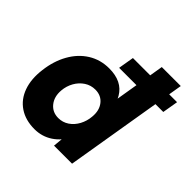

<svg xmlns="http://www.w3.org/2000/svg" viewBox="-189 -879 1049 1049"><g transform="rotate(45 336.0 -354.0)"><path d="M331.2 -643.3H672.4L656.9 -552.2H315.7ZM373.6 -93 477.6 -720H624.3L504.3 0H364.9ZM28 -247.3Q37.4 -324.8 71.2 -384.8Q104.9 -444.8 158.6 -478.4Q212.3 -512 280.2 -512Q380.6 -512 421.5 -442.3Q462.4 -372.6 446.5 -253.8Q437.1 -169.4 406.8 -109.6Q376.6 -49.7 329.9 -18.9Q283.3 12 225.5 12Q156.1 12 107.9 -20.3Q59.7 -52.6 38.8 -111.3Q17.9 -169.9 28 -247.3ZM400.3 -259.7Q405.3 -310.9 379.6 -343.6Q353.8 -376.4 308.3 -376.4Q273.9 -376.4 245.8 -358Q217.7 -339.7 200.1 -308.6Q182.6 -277.4 179.7 -241.2Q175.4 -189.9 202.3 -156.4Q229.1 -122.9 274.6 -122.9Q308.4 -122.9 336.1 -141.5Q363.7 -160.2 380.6 -191.8Q397.4 -223.4 400.3 -259.7Z"/></g></svg>

Font: Oak Sans Light Italic
Style: Regular
Weight: 400
Italic angle: -9.5°
Foundry: Erik Kennedy, Walven
Version: Version 1.000;Glyphs 3.1.2 (3151)